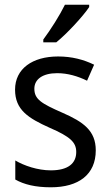

<svg xmlns="http://www.w3.org/2000/svg" viewBox="-20 -852 468 816"><path d="M359 -822V-832H256C234 -787 196 -727 164 -684V-672H219C264 -708 334 -784 359 -822ZM387 -213C387 -297 334 -334 245 -373C156 -412 126 -430 126 -475C126 -515 161 -541 223 -541C268 -541 311 -528 350 -509L380 -577C335 -599 285 -612 227 -612C118 -612 44 -560 44 -471C44 -385 100 -350 191 -309C279 -271 304 -247 304 -206C304 -158 270 -128 196 -128C140 -128 82 -148 45 -170V-89C82 -68 130 -56 196 -56C314 -56 387 -110 387 -213Z"/></svg>

Font: Noto Sans Malayalam UI SemiCondensed
Style: Regular
Weight: 400
Width: 4
Designer: Jelle Bosma - Monotype Design Team
Foundry: Monotype Imaging Inc.
Version: Version 2.104